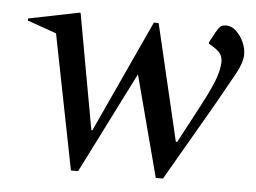

<svg xmlns="http://www.w3.org/2000/svg" viewBox="-40 -510 745 559"><g transform="rotate(5 332.0 -230.0)"><path d="M186 0 108 -394 23 -424V-430L171 -460H174L235 -122H238L389 -450H403L483 -110H487L547 -223Q576 -278 585.5 -306Q595 -334 595 -353Q595 -369 587 -378.5Q579 -388 567 -395L554 -403V-407L570 -437Q578 -451 583.5 -455.5Q589 -460 600 -460Q616 -460 629.5 -447Q643 -434 651 -416Q659 -398 659 -381Q659 -357 640.5 -323.5Q622 -290 587 -228L455 0H434L356 -296L207 0Z"/></g></svg>

Font: Spectral
Style: Italic
Weight: 400
Italic angle: -10°
Designer: Jean-Baptiste Levee
Foundry: Production Type
Version: Version 2.001